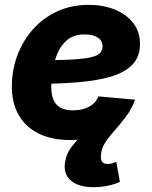

<svg xmlns="http://www.w3.org/2000/svg" viewBox="-20 -571 633 799"><path d="M271.5 11.7Q195.8 11.7 141.1 -15.1Q86.4 -42 57.4 -93Q28.3 -144 29.3 -215.8Q30.3 -283.2 53.5 -343.8Q76.7 -404.3 118.9 -450.9Q161.1 -497.6 219.5 -524.2Q277.8 -550.8 349.1 -550.8Q408.7 -550.8 457 -531.5Q505.4 -512.2 533.9 -475.8Q562.5 -439.5 562.5 -387.7Q562.5 -334.5 530.3 -301.3Q498 -268.1 436.5 -250.7Q375 -233.4 287.1 -227.3Q199.2 -221.2 87.9 -221.2L104.5 -319.8Q199.7 -319.8 259 -322.3Q318.4 -324.7 350.6 -331.1Q382.8 -337.4 394.8 -348.9Q406.7 -360.4 406.7 -377.9Q406.7 -401.4 387 -414.6Q367.2 -427.7 331.5 -427.7Q287.1 -427.7 259.8 -404.8Q232.4 -381.8 218.3 -347.2Q204.1 -312.5 199 -275.9Q193.8 -239.3 193.4 -211.9Q192.9 -183.1 200.7 -160.4Q208.5 -137.7 228.5 -124.8Q248.5 -111.8 284.2 -111.8Q322.8 -111.8 350.8 -127Q378.9 -142.1 389.6 -169.9L542 -156.2Q516.1 -81.1 445.1 -34.7Q374 11.7 271.5 11.7ZM369.1 208Q307.1 208 274.7 180.2Q242.2 152.3 251 102.1Q256.3 68.4 277.3 40.8Q298.3 13.2 329.6 -16.6L542 -156.2Q527.3 -116.2 503.9 -85.2Q480.5 -54.2 457 -28.1Q433.6 -2 417.2 23.2Q400.9 48.3 399.9 77.1Q398.9 92.8 405 102.1Q411.1 111.3 428.2 111.3Q438 111.3 446.3 108.9Q454.6 106.4 463.9 102.1L479 186Q458.5 195.8 428.2 201.9Q397.9 208 369.1 208Z"/></svg>

Font: Inter 16pt ExtraBold
Style: Italic
Weight: 800
Italic angle: -9.3988°
Version: Version 4.001;git-66647c0bb